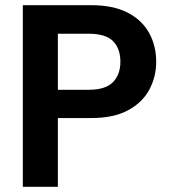

<svg xmlns="http://www.w3.org/2000/svg" viewBox="-20 -720 653 740"><path d="M68 0V-700H331Q416 -700 471.5 -671.5Q527 -643 554.5 -593.5Q582 -544 582 -482Q582 -424 555.5 -374.5Q529 -325 473.5 -295Q418 -265 331 -265H203V0ZM203 -374H322Q387 -374 415.5 -403.5Q444 -433 444 -482Q444 -533 415.5 -561.5Q387 -590 322 -590H203Z"/></svg>

Font: DM Sans 17pt
Style: Bold
Weight: 700
Version: Version 4.004;gftools[0.9.30]